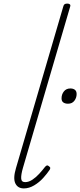

<svg xmlns="http://www.w3.org/2000/svg" viewBox="-20 -1035 447 1070"><path d="M113 15Q79 15 65.5 -13Q52 -41 69 -98L333 -1000Q335 -1008 340 -1011.5Q345 -1015 355 -1015Q364 -1015 369 -1011Q374 -1007 371 -998L108 -100Q97 -62 98 -41Q99 -20 120 -20Q140 -20 160.5 -33.5Q181 -47 199.5 -67.5Q218 -88 231 -105Q237 -112 242 -113Q247 -114 252 -109Q260 -104 260 -99Q260 -94 257 -89Q243 -68 221 -43.5Q199 -19 170.5 -2Q142 15 113 15ZM359 -457Q343 -457 333 -464Q323 -471 323 -487Q323 -509 336 -525.5Q349 -542 372 -542Q388 -542 397.5 -534.5Q407 -527 407 -511Q407 -490 394.5 -473.5Q382 -457 359 -457Z"/></svg>

Font: Playwrite AU QLD Thin
Style: Regular
Weight: 250
Designer: Veronika Burian, José Scaglione
Foundry: TypeTogether
Version: Version 1.002